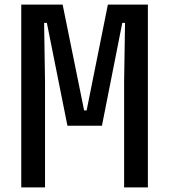

<svg xmlns="http://www.w3.org/2000/svg" viewBox="-20 -820 740 840"><path d="M73 0V-800H254L348 -337H359L452 -800H627V0H523V-460L527 -720H515L426 -270H275L185 -720H173L177 -460V0Z"/></svg>

Font: Martian Mono
Style: Regular
Weight: 400
Monospace: yes
Designer: Roman Shamin
Foundry: Evil Martians
Version: Version 1.000; ttfautohint (v1.8.4.7-5d5b)